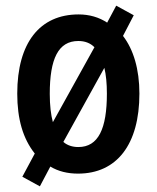

<svg xmlns="http://www.w3.org/2000/svg" viewBox="-20 -604 554 679"><path d="M473 -273C473 -359 452 -429 415 -477L453 -550L391 -584L359 -524C330 -543 296 -553 258 -553C121 -553 41 -453 41 -273C41 -183 61 -114 103 -61L59 21L121 55L158 -15C186 2 219 10 256 10C393 10 473 -93 473 -273ZM156 -272C156 -396 186 -459 257 -459C280 -459 299 -452 314 -437L167 -172C160 -198 156 -231 156 -272ZM358 -273C358 -149 328 -84 257 -84C236 -84 218 -90 204 -102L349 -364C355 -340 358 -309 358 -273Z"/></svg>

Font: Noto Sans Armenian Condensed SemiBold
Style: Regular
Weight: 600
Width: 3
Designer: Monotype Design Team
Foundry: Monotype Imaging Inc.
Version: Version 2.008